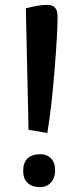

<svg xmlns="http://www.w3.org/2000/svg" viewBox="-20 -762 324 787"><path d="M97 -230 86 -728Q139 -742 174 -742Q216 -742 216 -696Q216 -624 203 -466.5Q190 -309 174 -217ZM75 -61Q75 -130 147 -130Q172 -130 189 -113Q206 -96 206 -64.5Q206 -33 189 -14Q172 5 142 5Q112 5 93.5 -12Q75 -29 75 -61Z"/></svg>

Font: Convergence
Style: Regular
Weight: 400
Designer: Nicolas Silva and John Vargas
Foundry: Nicolas Silva and Jonh Vargas
Version: Version 1.002